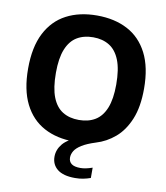

<svg xmlns="http://www.w3.org/2000/svg" viewBox="-101 -834 984 1137"><g transform="rotate(10 390.5 -265.0)"><path d="M427.5 221Q357 221 321.8 193Q286.5 165 286.5 117.5Q286.5 75 315.8 39.8Q345 4.5 417.5 -21.5L407 9.5H386Q281 9.5 203.8 -32Q126.5 -73.5 84.2 -157.8Q42 -242 42 -370Q42 -499 85.2 -583.2Q128.5 -667.5 206.8 -708.5Q285 -749.5 390.5 -749.5Q496 -749.5 574.2 -708.5Q652.5 -667.5 695.8 -583.2Q739 -499 739 -370Q739 -261 708.5 -187Q678 -113 626.8 -69.2Q575.5 -25.5 513 -7Q461 9.5 431.5 28Q402 46.5 390 66.2Q378 86 378 106.5Q378 130.5 395 143.8Q412 157 449 157Q464 157 481.5 153.5Q499 150 520.5 142.5V204.5Q499.5 212 477 216.5Q454.5 221 427.5 221ZM390.5 -121.5Q447.5 -121.5 488.2 -146.2Q529 -171 550.8 -225Q572.5 -279 572.5 -366.5Q572.5 -457.5 550.5 -512.8Q528.5 -568 487.8 -593.2Q447 -618.5 390.5 -618.5Q334 -618.5 293.2 -594Q252.5 -569.5 230.5 -515.5Q208.5 -461.5 208.5 -373.5Q208.5 -282 230.2 -226.8Q252 -171.5 292.8 -146.5Q333.5 -121.5 390.5 -121.5Z"/></g></svg>

Font: Encode Sans SC
Style: Bold
Weight: 700
Version: Version 3.002